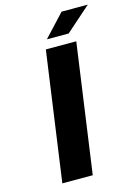

<svg xmlns="http://www.w3.org/2000/svg" viewBox="-129 -938 710 1006"><g transform="rotate(-15 225.5 -435.0)"><path d="M178.2 -700.2H343.3L245.1 0H80.1ZM197.3 -750 309.1 -870.1H451.2L315.4 -750Z"/></g></svg>

Font: Fivo Sans
Style: Italic
Weight: 700
Designer: Alexander Slobzheninov
Foundry: Alexander Slobzheninov
Version: 1.0